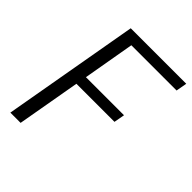

<svg xmlns="http://www.w3.org/2000/svg" viewBox="-198 -813 927 927"><g transform="rotate(45 266.0 -349.5)"><path d="M153 -699H532L522 -643H213L167 -379H427L417 -324H157L100 0H30Z"/></g></svg>

Font: SVN-Poppins Light
Style: Italic
Weight: 300
Italic angle: -10°
Designer: Ninad Kale (Devanagari), Jonny Pinhorn (Latin)
Foundry: Indian Type Foundry
Version: Version 3.002 2017; ttfautohint (v1.8.3)